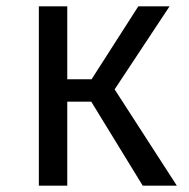

<svg xmlns="http://www.w3.org/2000/svg" viewBox="-20 -588 598 608"><path d="M517 -568H418L270 -337H193V-568H103V0H193V-266H269L432 0H540L343 -305Z"/></svg>

Font: Glow Sans SC Normal Book
Style: Regular
Weight: 500
Designer: Ryoko NISHIZUKA (kana, bopomofo & ideographs); Paul D. Hunt (Latin, Greek & Cyrillic); Sandoll Communications, Soo-young
Version: Version 0.93